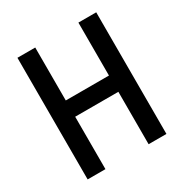

<svg xmlns="http://www.w3.org/2000/svg" viewBox="-161 -820 909 948"><g transform="rotate(-30 293.0 -346.5)"><path d="M416 0V-298.8H169.9V0H68.4V-693.4H169.9V-391.6H416V-693.4H517.6V0Z"/></g></svg>

Font: CaskaydiaCove NFP
Style: Regular
Weight: 400
Designer: Aaron Bell
Foundry: Saja Typeworks
Version: Version 2111.001; VTT 6.35;Nerd Fonts 3.1.1